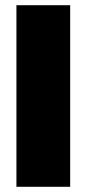

<svg xmlns="http://www.w3.org/2000/svg" viewBox="-20 -716 332 736"><path d="M249 0H43V-696H249Z"/></svg>

Font: FiraGO Heavy
Style: Regular
Weight: 900
Designer: bBox Type
Foundry: bBox Type GmbH
Version: Version 1.001